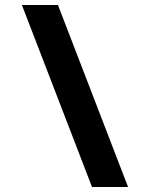

<svg xmlns="http://www.w3.org/2000/svg" viewBox="-20 -743 603 772"><path d="M495 9H350L68 -723H213Z"/></svg>

Font: Noto Sans Mono SemiCondensed Black
Style: Regular
Weight: 900
Width: 4
Designer: Monotype Design Team
Foundry: Monotype Imaging Inc.
Version: Version 2.014; ttfautohint (v1.8.4.7-5d5b)